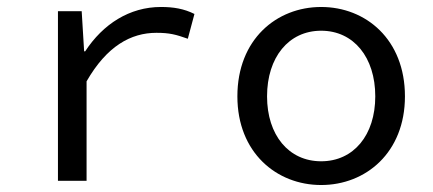

<svg xmlns="http://www.w3.org/2000/svg" viewBox="-20 -518 1240 550"><path d="M146 0H228V-285C286 -386 355 -424 428 -424C466 -424 484 -419 518 -407L537 -478C507 -493 477 -498 441 -498C351 -498 275 -449 224 -371H221L214 -486H146Z M900 12C1028 12 1140 -81 1140 -242C1140 -405 1028 -498 900 -498C772 -498 660 -405 660 -242C660 -81 772 12 900 12ZM900 -56C807 -56 745 -131 745 -242C745 -354 807 -430 900 -430C993 -430 1055 -354 1055 -242C1055 -131 993 -56 900 -56Z"/></svg>

Font: Hasklig
Style: Regular
Weight: 400
Monospace: yes
Designer: Paul D. Hunt, Teo Tuominen
Foundry: Adobe Systems Incorporated
Version: Version 2.030;PS 1.0;hotconv 16.6.51;makeotf.lib2.5.65220